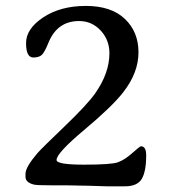

<svg xmlns="http://www.w3.org/2000/svg" viewBox="-20 -638 579 658"><path d="M408.2 0.5H345.2L329.1 0Q272.5 -2 250 -2L234.4 -2.4Q218.8 -2.9 202.6 -2.9H155.8Q106 -2.9 96.2 -5.4Q67.4 -12.7 67.4 -31.7V-42.5Q67.4 -65.4 108.9 -113.8Q123.5 -130.4 201.2 -204.8Q278.8 -279.3 305.7 -317.4Q355 -387.2 355 -455.6Q355 -501 325 -533.4Q294.9 -565.9 251 -565.9Q176.8 -565.9 146.5 -492.7Q133.8 -460.9 124.3 -450.9Q114.7 -440.9 94.2 -440.9Q69.3 -440.9 69.3 -490.2Q69.3 -539.6 128.4 -578.6Q187.5 -617.7 274.4 -617.7Q361.3 -617.7 408 -573.2Q454.6 -528.8 454.6 -458.7Q454.6 -388.7 402.3 -321.8Q364.3 -272.9 269 -193.1Q173.8 -113.3 173.8 -89.8Q173.8 -73.7 267.6 -73.7Q361.3 -73.7 384 -81.8Q406.7 -89.8 433.1 -113.3Q459.5 -136.7 462.9 -136.7Q481 -136.7 481 -106Q481 -50.3 465.8 -24.9Q450.7 0.5 408.2 0.5Z"/></svg>

Font: Averia Serif Libre Light
Style: Regular
Weight: 300
Version: Version 1.002